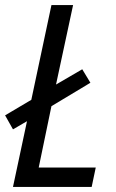

<svg xmlns="http://www.w3.org/2000/svg" viewBox="-27 -734 457 754"><path d="M24 0 79 -258 24 -226 -7 -281 96 -342 175 -714H260L193 -402L296 -462L328 -409L175 -317L125 -76H349L333 0Z"/></svg>

Font: Noto Sans UI SemiCondensed
Style: Italic
Weight: 400
Width: 4
Italic angle: -12°
Designer: Monotype Design Team
Foundry: Monotype Imaging Inc.
Version: Version 1.901